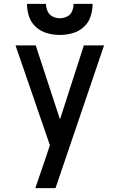

<svg xmlns="http://www.w3.org/2000/svg" viewBox="-20 -764 616 989"><path d="M162 205H266L516 -530H412L289 -149L164 -530H60L237 -16L214 53Q201 91 188 129Q175 167 162 205ZM288 -584Q321 -584 353.5 -593Q386 -602 411 -624.5Q436 -647 446.5 -679Q457 -711 457 -744H359Q359 -725 351.5 -706.5Q344 -688 326 -679Q308 -670 288 -670Q269 -670 251 -679Q233 -688 225 -706.5Q217 -725 217 -744H119Q119 -711 129.5 -679Q140 -647 165.5 -624.5Q191 -602 223 -593Q255 -584 288 -584Z"/></svg>

Font: Iosevka Sparkle Medium
Style: Regular
Weight: 500
Designer: Belleve Invis
Foundry: Belleve Invis
Version: Version 4.5.0; ttfautohint (v1.8.3)